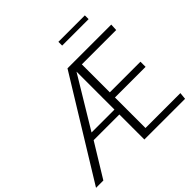

<svg xmlns="http://www.w3.org/2000/svg" viewBox="-215 -1092 1303 1303"><g transform="rotate(-45 437.0 -440.5)"><path d="M-3.9 0 432.6 -710.4H852.5L850.1 -660.6H520.5V-392.1H814.5V-342.8H520.5V-49.8H855.5L850.6 0H460V-240.2H213.4L66.4 0ZM240.2 -287.1H460V-651.4ZM516.1 -845.2V-881.3H770V-845.2Z"/></g></svg>

Font: Comme ExtraLight
Style: Regular
Weight: 250
Version: Version 1.000;gftools[0.9.27]